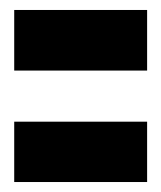

<svg xmlns="http://www.w3.org/2000/svg" viewBox="-20 -435 323 385"><path d="M8.5 -293.5H275V-415H8.5ZM8.5 -70H275V-191H8.5Z"/></svg>

Font: Anybody Condensed Black
Style: Regular
Weight: 900
Width: 3
Designer: Tyler Finck
Foundry: Etcetera Type Company
Version: Version 1.113;gftools[0.9.25]